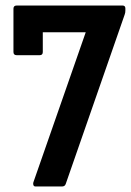

<svg xmlns="http://www.w3.org/2000/svg" viewBox="-20 -675 476 695"><path d="M108.6 0Q103.1 0 101.1 -4.5Q99.2 -8.9 100.6 -14.4L290.3 -558.1H134.9V-486.6Q134.9 -475.2 123.5 -475.2H40.6Q28.7 -475.2 28.7 -486.6V-643.6Q28.7 -655 40.6 -655H423.4Q433.8 -655 433.8 -644.6V-637.1Q433.8 -632.6 433.3 -629.7Q432.8 -626.7 431.3 -622.2L218 -9.4Q215 0 204.5 0Z"/></svg>

Font: Sofia Sans Condensed
Style: Regular
Weight: 400
Designer: Botio Nikoltchev, Ani Petrova
Foundry: lettersoup
Version: Version 4.100